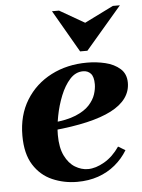

<svg xmlns="http://www.w3.org/2000/svg" viewBox="-53 -762 600 814"><g transform="rotate(-5 247.5 -355.0)"><path d="M243 10Q187 10 137.5 -11.5Q88 -33 58 -80.5Q28 -128 28 -205Q28 -292 67.5 -356Q107 -420 175 -455Q243 -490 328 -490Q368 -490 405.5 -481Q443 -472 468 -450Q493 -428 493 -390Q493 -354 472 -325Q451 -296 409.5 -274.5Q368 -253 305.5 -238.5Q243 -224 159 -216V-249Q221 -254 259.5 -270Q298 -286 318 -308Q338 -330 345.5 -353Q353 -376 353 -396Q353 -428 340.5 -441.5Q328 -455 308 -455Q276 -455 252 -428.5Q228 -402 211.5 -361Q195 -320 186.5 -275.5Q178 -231 178 -195Q178 -141 195 -106.5Q212 -72 238.5 -56Q265 -40 293 -40Q326 -40 363 -61.5Q400 -83 428 -124L458 -106Q437 -71 405 -44.5Q373 -18 332.5 -4Q292 10 243 10ZM458 -720H488L334 -540H303L199 -720H229L335 -659Z"/></g></svg>

Font: Brygada 1918
Style: Bold Italic
Weight: 700
Italic angle: -8°
Designer: Mateusz Machalski | Borys Kosmynka | Przemek Hoffer
Foundry: NIEPODLEGLA 2018
Version: Version 3.006